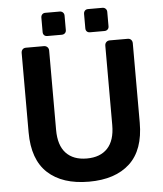

<svg xmlns="http://www.w3.org/2000/svg" viewBox="-59 -920 831 981"><g transform="rotate(-5 357.0 -429.5)"><path d="M358 10Q222 10 147 -59Q72 -128 72 -268V-675Q72 -686 78.5 -693Q85 -700 96 -700H188Q199 -700 206 -693Q213 -686 213 -675V-268Q213 -189 250.5 -149Q288 -109 357 -109Q426 -109 463.5 -149Q501 -189 501 -268V-675Q501 -686 508 -693Q515 -700 526 -700H618Q629 -700 635.5 -693Q642 -686 642 -675V-268Q642 -128 567.5 -59Q493 10 358 10ZM210 -750Q200 -750 194 -756Q188 -762 188 -772V-846Q188 -856 194 -862.5Q200 -869 210 -869H284Q294 -869 300.5 -862.5Q307 -856 307 -846V-772Q307 -762 300.5 -756Q294 -750 284 -750ZM429 -750Q419 -750 413 -756Q407 -762 407 -772V-846Q407 -856 413 -862.5Q419 -869 429 -869H503Q513 -869 519.5 -862.5Q526 -856 526 -846V-772Q526 -762 519.5 -756Q513 -750 503 -750Z"/></g></svg>

Font: Rubik AZ
Style: Regular
Weight: 500
Designer: Hubert and Fischer
Foundry: Hubert & Fischer
Version: Version 2.000